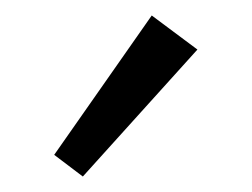

<svg xmlns="http://www.w3.org/2000/svg" viewBox="-20 -712 325 248"><path d="M176 -692 235 -648 87 -484 50 -512Z"/></svg>

Font: Podkova
Style: Regular
Weight: 400
Designer: Ilya Yudin
Foundry: Cyreal (www.cyreal.org)
Version: Version 2.103